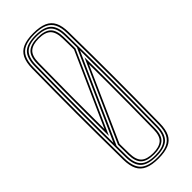

<svg xmlns="http://www.w3.org/2000/svg" viewBox="-263 -838 877 877"><g transform="rotate(-45 175.0 -400.0)"><path d="M175.2 5Q133.5 5 107.8 -6.1Q82 -17.2 69.9 -41.5Q57.8 -65.8 57.2 -105Q56.2 -191.2 55.6 -263.6Q55 -336 55 -403.2Q55 -470.5 55.6 -541Q56.2 -611.5 57.2 -694Q57.8 -733.8 69.9 -758.1Q82 -782.5 107.8 -793.8Q133.5 -805 175.2 -805Q217 -805 242.9 -793.8Q268.8 -782.5 280.8 -758.1Q292.8 -733.8 293.2 -694Q294.5 -611.5 295 -541Q295.5 -470.5 295.5 -403.2Q295.5 -336 295 -263.6Q294.5 -191.2 293.2 -105Q292.8 -65.8 280.8 -41.5Q268.8 -17.2 242.9 -6.1Q217 5 175.2 5ZM175.2 -30Q214 -30 233.4 -46.6Q252.8 -63.2 253.2 -106Q254.2 -180.8 254.9 -251.9Q255.5 -323 255.5 -391.2Q255.5 -459.5 255 -525L96.5 -169Q96.5 -160.5 96.6 -150.9Q96.8 -141.2 96.9 -132.1Q97 -123 97.1 -116Q97.2 -109 97.2 -106Q98 -65.2 116.1 -47.6Q134.2 -30 175.2 -30ZM175.2 -23Q130 -23 110 -42.1Q90 -61.2 89.2 -105Q89.2 -115.8 89.1 -124.5Q89 -133.2 88.9 -144Q88.8 -154.8 88.5 -171L262.8 -561.2Q263.2 -497 263.4 -425.5Q263.5 -354 263 -274.1Q262.5 -194.2 261.2 -105Q260.8 -58.5 239.1 -40.8Q217.5 -23 175.2 -23ZM175.2 -16Q223 -16 245.8 -35.9Q268.5 -55.8 269.2 -105Q270.5 -203 271.1 -282.8Q271.8 -362.5 271.6 -438.1Q271.5 -513.8 270.5 -598.5L80.5 -172Q80.5 -163.2 80.6 -154.4Q80.8 -145.5 80.9 -137Q81 -128.5 81.1 -120.4Q81.2 -112.2 81.2 -105Q82 -57.5 103.8 -36.8Q125.5 -16 175.2 -16ZM175.2 -2Q214 -2 238.1 -12.5Q262.2 -23 273.5 -45.6Q284.8 -68.2 285.2 -105Q286.5 -191.2 287 -263.6Q287.5 -336 287.5 -403.2Q287.5 -470.5 287 -541Q286.5 -611.5 285.2 -694Q284.8 -731.2 273.5 -754.1Q262.2 -777 238.2 -787.5Q214.2 -798 175.2 -798Q136.5 -798 112.4 -787.5Q88.2 -777 77 -754.1Q65.8 -731.2 65.2 -694Q64.2 -611.5 63.6 -541Q63 -470.5 63 -403.2Q63 -336 63.6 -263.6Q64.2 -191.2 65.2 -105Q66 -50 91.6 -26Q117.2 -2 175.2 -2ZM175.2 -9Q121.5 -9 97.8 -31.4Q74 -53.8 73.2 -105Q72.2 -191.2 71.6 -263.6Q71 -336 71 -403.2Q71 -470.5 71.6 -541Q72.2 -611.5 73.2 -694Q74 -746 97.8 -768.5Q121.5 -791 175.2 -791Q229 -791 252.8 -768.5Q276.5 -746 277.2 -694Q278.5 -611.5 279 -541Q279.5 -470.5 279.5 -403.2Q279.5 -336 279 -263.6Q278.5 -191.2 277.2 -105Q276.5 -53.8 252.8 -31.4Q229 -9 175.2 -9ZM80.2 -191.8 270.2 -617.5Q270.2 -629.8 270 -647.5Q269.8 -665.2 269.5 -679.2Q269.2 -693.2 269.2 -694Q268.5 -742.2 246.6 -763.1Q224.8 -784 175.2 -784Q125.8 -784 103.9 -763.1Q82 -742.2 81.2 -694Q80 -599.5 79.4 -520.9Q78.8 -442.2 79 -364Q79.2 -285.8 80.2 -191.8ZM87.8 -228.5Q87.2 -303.2 87.1 -376.4Q87 -449.5 87.5 -527.4Q88 -605.2 89.2 -694Q89.8 -739.5 110.6 -758.2Q131.5 -777 175.2 -777Q220.5 -777 240.5 -757.8Q260.5 -738.5 261.2 -694Q261.8 -675.8 261.9 -656.6Q262 -637.5 262.2 -619.5ZM95.5 -265.2 254.2 -620.5Q254 -638 253.9 -656.4Q253.8 -674.8 253.2 -693Q252.5 -734.2 234.4 -752.1Q216.2 -770 175.2 -770Q136.8 -770 117.2 -753.1Q97.8 -736.2 97.2 -693Q95.8 -579.2 95.2 -476.9Q94.8 -374.5 95.5 -265.2Z"/></g></svg>

Font: Big Shoulders Inline Text SC Thin
Style: Regular
Weight: 100
Designer: Patric King
Foundry: XO Type Co
Version: Version 2.002